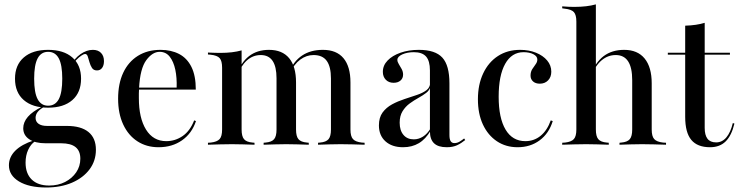

<svg xmlns="http://www.w3.org/2000/svg" viewBox="-20 -652 3329 865"><path d="M187.9 192.7Q110.5 192.7 65.3 165.3Q20.2 137.9 20.2 92.7Q20.2 55.6 48.8 27Q77.4 -1.6 132.3 -19.4L137.9 -15.3Q118.5 -2.4 106.9 23Q95.2 48.4 95.2 80.6Q95.2 129.8 123 156.9Q150.8 183.9 201.6 183.9Q241.9 183.9 273.4 167.7Q304.8 151.6 323.4 124.2Q341.9 96.8 341.9 62.9Q341.9 28.2 320.6 10.9Q299.2 -6.5 255.6 -6.5H185.5Q138.7 -6.5 111.7 -24.6Q84.7 -42.7 84.7 -74.2Q84.7 -101.6 105.6 -125.8Q126.6 -150 167.7 -170.2L176.6 -169.4Q157.3 -158.1 148.8 -146.4Q140.3 -134.7 140.3 -121Q140.3 -104 153.6 -94.4Q166.9 -84.7 191.9 -84.7H280.6Q345.2 -84.7 378.6 -57.3Q412.1 -29.8 412.1 22.6Q412.1 72.6 383.5 110.9Q354.8 149.2 304.4 171Q254 192.7 187.9 192.7ZM196.8 -166.9Q126.6 -166.9 87.1 -201.2Q47.6 -235.5 47.6 -297.6Q47.6 -358.9 87.1 -393.1Q126.6 -427.4 196.8 -427.4Q266.9 -427.4 306 -393.1Q345.2 -358.9 345.2 -297.6Q345.2 -235.5 306 -201.2Q266.9 -166.9 196.8 -166.9ZM196.8 -175.8Q229 -175.8 244.8 -205.2Q260.5 -234.7 260.5 -297.6Q260.5 -359.7 244.8 -389.1Q229 -418.5 196.8 -418.5Q165.3 -418.5 149.6 -389.1Q133.9 -359.7 133.9 -297.6Q133.9 -234.7 149.6 -205.2Q165.3 -175.8 196.8 -175.8ZM416.9 -334.7Q401.6 -334.7 394.4 -346Q387.1 -357.3 383.1 -371.8Q379 -386.3 375.4 -397.6Q371.8 -408.9 362.9 -408.9Q358.1 -408.9 346.8 -401.6Q335.5 -394.4 324.2 -382.3Q312.9 -370.2 306.5 -353.2L301.6 -359.7Q315.3 -388.7 342.7 -408.1Q370.2 -427.4 398.4 -427.4Q421.8 -427.4 435.1 -413.7Q448.4 -400 448.4 -376.6Q448.4 -357.3 439.9 -346Q431.5 -334.7 416.9 -334.7Z M694.4 11.3Q640.3 11.3 599.2 -15.3Q558.1 -41.9 535.1 -91.1Q512.1 -140.3 512.1 -207.3Q512.1 -275 535.1 -324.2Q558.1 -373.4 601.2 -400.4Q644.4 -427.4 703.2 -427.4Q750.8 -427.4 786.7 -408.9Q822.6 -390.3 842.3 -350.8Q862.1 -311.3 862.1 -248.4H572.6L571.8 -257.3H775.8Q777.4 -301.6 769.8 -337.9Q762.1 -374.2 744.8 -396.4Q727.4 -418.5 699.2 -418.5Q666.9 -418.5 639.1 -381Q611.3 -343.5 606.5 -255.6V-254Q605.6 -242.7 605.6 -231.5Q605.6 -220.2 605.6 -209.7Q605.6 -120.2 637.9 -68.1Q670.2 -16.1 729 -16.1Q769.4 -16.1 802.8 -39.1Q836.3 -62.1 854.8 -109.7L862.9 -106.5Q844.4 -50.8 800 -19.8Q755.6 11.3 694.4 11.3Z M1025 -2.4Q996.8 -2.4 971.8 -1.6Q946.8 -0.8 916.9 0V-8.9L929.8 -9.7Q958.1 -12.9 969.4 -25.4Q980.6 -37.9 980.6 -68.5V-207.3H1068.5V-68.5Q1068.5 -37.9 1079.4 -25Q1090.3 -12.1 1117.7 -9.7L1126.6 -8.9V0Q1097.6 -0.8 1074.2 -1.6Q1050.8 -2.4 1025 -2.4ZM980.6 -207.3V-346.8Q980.6 -377.4 969.8 -389.9Q958.9 -402.4 928.2 -405.6L916.9 -406.5V-415.3Q935.5 -414.5 948 -414.1Q960.5 -413.7 972.6 -413.7Q1000 -413.7 1024.2 -416.5Q1048.4 -419.4 1068.5 -425V-415.3V-207.3ZM1225.8 -207.3V-299.2Q1225.8 -351.6 1208.1 -377.8Q1190.3 -404 1154.8 -404Q1119.4 -404 1092.3 -379.8Q1065.3 -355.6 1046.8 -307.3L1044.4 -311.3Q1065.3 -371 1102 -399.2Q1138.7 -427.4 1191.9 -427.4Q1251.6 -427.4 1282.7 -389.9Q1313.7 -352.4 1313.7 -280.6V-207.3ZM1269.4 -2.4Q1244.4 -2.4 1220.6 -1.6Q1196.8 -0.8 1167.7 0V-8.9L1176.6 -9.7Q1204 -12.1 1214.9 -25Q1225.8 -37.9 1225.8 -68.5V-207.3H1313.7V-68.5Q1313.7 -37.9 1324.6 -25Q1335.5 -12.1 1362.9 -9.7L1371 -8.9V0Q1342.7 -0.8 1319 -1.6Q1295.2 -2.4 1269.4 -2.4ZM1471 -207.3V-298.4Q1471 -351.6 1452 -377.8Q1433.1 -404 1392.7 -404Q1360.5 -404 1332.7 -383.5Q1304.8 -362.9 1286.3 -322.6L1283.1 -327.4Q1302.4 -375.8 1340.7 -401.6Q1379 -427.4 1434.7 -427.4Q1496 -427.4 1527.4 -389.9Q1558.9 -352.4 1558.9 -280.6V-207.3ZM1514.5 -2.4Q1488.7 -2.4 1464.9 -1.6Q1441.1 -0.8 1412.9 0V-8.9L1421.8 -9.7Q1449.2 -12.1 1460.1 -25Q1471 -37.9 1471 -68.5V-207.3H1558.9V-68.5Q1558.9 -37.9 1570.2 -25.4Q1581.5 -12.9 1609.7 -9.7L1622.6 -8.9V0Q1592.7 -0.8 1567.7 -1.6Q1542.7 -2.4 1514.5 -2.4Z M1916.9 -207.3V-334.7Q1916.9 -377.4 1899.6 -397.2Q1882.3 -416.9 1844.4 -416.9Q1814.5 -416.9 1792.3 -406.9Q1770.2 -396.8 1770.2 -382.3Q1770.2 -373.4 1776.6 -363.3Q1783.1 -353.2 1789.5 -341.1Q1796 -329 1796 -316.1Q1796 -299.2 1784.3 -289.1Q1772.6 -279 1753.2 -279Q1731.5 -279 1718.1 -292.7Q1704.8 -306.5 1704.8 -328.2Q1704.8 -357.3 1726.2 -379.4Q1747.6 -401.6 1784.3 -414.5Q1821 -427.4 1866.9 -427.4Q1941.1 -427.4 1973 -392.3Q2004.8 -357.3 2004.8 -276.6V-207.3ZM1796 11.3Q1746 11.3 1716.5 -15.3Q1687.1 -41.9 1687.1 -87.1Q1687.1 -122.6 1703.6 -145.2Q1720.2 -167.7 1746.4 -181.9Q1772.6 -196 1802 -205.6Q1831.5 -215.3 1858.1 -224.2Q1884.7 -233.1 1901.2 -245.6Q1917.7 -258.1 1917.7 -278.2L1918.5 -261.3Q1915.3 -245.2 1900 -233.5Q1884.7 -221.8 1864.9 -210.9Q1845.2 -200 1825.8 -185.9Q1806.5 -171.8 1793.5 -150.8Q1780.6 -129.8 1780.6 -99.2Q1780.6 -64.5 1797.6 -44.4Q1814.5 -24.2 1844.4 -24.2Q1866.1 -24.2 1885.9 -36.7Q1905.6 -49.2 1920.2 -74.2V-63.7Q1897.6 -25 1866.9 -6.9Q1836.3 11.3 1796 11.3ZM2004.8 -43.5Q2004.8 -24.2 2010.5 -15.7Q2016.1 -7.3 2027.4 -7.3Q2039.5 -7.3 2050.8 -14.1Q2062.1 -21 2071 -28.2L2075.8 -21Q2058.1 -6.5 2039.1 2.4Q2020.2 11.3 1992.7 11.3Q1954 11.3 1935.5 -6.5Q1916.9 -24.2 1916.9 -60.5V-207.3H2004.8Z M2312.1 11.3Q2258.9 11.3 2218.5 -15.7Q2178.2 -42.7 2155.6 -91.1Q2133.1 -139.5 2133.1 -204.8Q2133.1 -271 2156.9 -321.4Q2180.6 -371.8 2223.4 -399.6Q2266.1 -427.4 2323.4 -427.4Q2362.9 -427.4 2394.8 -414.5Q2426.6 -401.6 2445.2 -379.4Q2463.7 -357.3 2463.7 -329Q2463.7 -304.8 2449.2 -289.9Q2434.7 -275 2412.1 -275Q2392.7 -275 2381.5 -285.1Q2370.2 -295.2 2370.2 -311.3Q2370.2 -328.2 2377.8 -340.3Q2385.5 -352.4 2393.1 -362.5Q2400.8 -372.6 2400.8 -383.9Q2400.8 -398.4 2383.1 -407.7Q2365.3 -416.9 2338.7 -416.9Q2285.5 -416.9 2256 -364.5Q2226.6 -312.1 2226.6 -216.1Q2226.6 -120.2 2257.7 -68.1Q2288.7 -16.1 2346.8 -16.1Q2386.3 -16.1 2415.7 -40.3Q2445.2 -64.5 2461.3 -109.7L2470.2 -106.5Q2453.2 -50.8 2411.3 -19.8Q2369.4 11.3 2312.1 11.3Z M2621 -2.4Q2592.7 -2.4 2567.7 -1.6Q2542.7 -0.8 2512.9 0V-8.9L2525.8 -9.7Q2554 -12.9 2565.3 -25.4Q2576.6 -37.9 2576.6 -68.5V-207.3H2664.5V-68.5Q2664.5 -37.9 2675.4 -25Q2686.3 -12.1 2713.7 -9.7L2722.6 -8.9V0Q2693.5 -0.8 2670.2 -1.6Q2646.8 -2.4 2621 -2.4ZM2828.2 -207.3V-291.1Q2828.2 -347.6 2809.7 -375.8Q2791.1 -404 2754 -404Q2718.5 -404 2690.3 -380.2Q2662.1 -356.5 2642.7 -307.3L2640.3 -312.1Q2662.1 -371 2699.6 -399.2Q2737.1 -427.4 2791.9 -427.4Q2852.4 -427.4 2884.3 -388.3Q2916.1 -349.2 2916.1 -276.6V-207.3ZM2872.6 -2.4Q2846.8 -2.4 2823 -1.6Q2799.2 -0.8 2771 0V-8.9L2779 -9.7Q2806.5 -12.1 2817.3 -25Q2828.2 -37.9 2828.2 -68.5V-207.3H2916.1V-68.5Q2916.1 -37.9 2927.4 -25.4Q2938.7 -12.9 2966.9 -9.7L2980.6 -8.9V0Q2950.8 -0.8 2925.4 -1.6Q2900 -2.4 2872.6 -2.4ZM2576.6 -207.3V-554.8Q2576.6 -584.7 2565.7 -597.2Q2554.8 -609.7 2524.2 -612.9L2512.9 -614.5V-623.4Q2531.5 -621.8 2544 -621.4Q2556.5 -621 2568.5 -621Q2596 -621 2620.2 -623.8Q2644.4 -626.6 2664.5 -632.3V-623.4V-207.3Z M3179 11.3Q3121.8 11.3 3094.4 -21.8Q3066.9 -54.8 3066.9 -125.8V-207.3H3154.8V-75.8Q3154.8 -43.5 3167.3 -27Q3179.8 -10.5 3206.5 -10.5Q3233.9 -10.5 3252.8 -33.5Q3271.8 -56.5 3281.5 -97.6L3288.7 -95.2Q3275.8 -41.1 3249.2 -14.9Q3222.6 11.3 3179 11.3ZM3066.9 -207.3V-536.3Q3092.7 -537.1 3114.5 -540.3Q3136.3 -543.5 3154.8 -549.2V-207.3ZM2988.7 -405.6V-414.5H3268.5V-405.6Z"/></svg>

Font: Playfair 144pt SemiCondensed Medium
Style: Regular
Weight: 500
Width: 4
Designer: Claus Eggers Sørensen
Foundry: Claus Eggers Sørensen
Version: Version 2.203